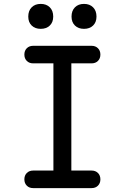

<svg xmlns="http://www.w3.org/2000/svg" viewBox="-20 -965 640 985"><path d="M411 -817Q382 -817 364.5 -834Q347 -851 347 -880Q347 -910 364.5 -927.5Q382 -945 411 -945Q440 -945 457.5 -927.5Q475 -910 475 -880Q475 -851 457.5 -834Q440 -817 411 -817ZM189 -817Q160 -817 142.5 -834Q125 -851 125 -880Q125 -910 142.5 -927.5Q160 -945 189 -945Q218 -945 235.5 -927.5Q253 -910 253 -880Q253 -851 235.5 -834Q218 -817 189 -817ZM346 -90H450Q470 -90 482.5 -77.5Q495 -65 495 -45Q495 -25 482.5 -12.5Q470 0 450 0H150Q130 0 117.5 -12.5Q105 -25 105 -45Q105 -65 117.5 -77.5Q130 -90 150 -90H254V-640H150Q130 -640 117.5 -652.5Q105 -665 105 -685Q105 -705 117.5 -717.5Q130 -730 150 -730H450Q470 -730 482.5 -717.5Q495 -705 495 -685Q495 -665 482.5 -652.5Q470 -640 450 -640H346Z"/></svg>

Font: Maple Mono NL
Style: Regular
Weight: 400
Monospace: yes
Designer: subframe7536
Version: Version 7.000